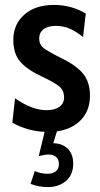

<svg xmlns="http://www.w3.org/2000/svg" viewBox="-20 -525 406 779"><path d="M211 8 196 56Q234 57 255.5 79Q277 101 277 139Q277 184 248 209Q219 234 174 234Q136 234 104 221L121 169Q146 180 172 180Q194 180 206.5 170Q219 160 219 141Q219 122 208 112Q197 102 176 102Q160 102 137 109L161 10Q92 7 30 -27L41 -126Q111 -78 168 -78Q202 -78 221 -91.5Q240 -105 240 -130Q240 -157 222 -173Q204 -189 149 -215Q89 -243 61.5 -275.5Q34 -308 34 -363Q34 -426 78.5 -465.5Q123 -505 199 -505Q270 -505 328 -470L317 -375Q289 -397 263.5 -408.5Q238 -420 206 -420Q175 -420 157 -406.5Q139 -393 139 -369Q139 -344 157 -330Q175 -316 229 -289Q291 -259 318 -225Q345 -191 345 -137Q345 -77 309 -39Q273 -1 211 8Z"/></svg>

Font: Cabin Condensed SemiBold
Style: Regular
Weight: 600
Width: 3
Designer: Pablo Impallari
Foundry: Pablo Impallari. http://www.impallari.com Igino Marini. http://www.ikern.com
Version: Version 2.200